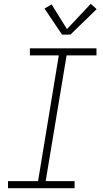

<svg xmlns="http://www.w3.org/2000/svg" viewBox="-20 -989 540 1009"><path d="M22 0V-37H180L289 -698H137V-735H487V-698H330L220 -37H372V0ZM306 -807 214 -944 251 -966 332 -836 457 -969 488 -941 350 -807Z"/></svg>

Font: Iosevka SS04 Extralight
Style: Italic
Weight: 200
Italic angle: -9°
Monospace: yes
Designer: Belleve Invis
Foundry: Belleve Invis
Version: Version 19.0.0; ttfautohint (v1.8.4)